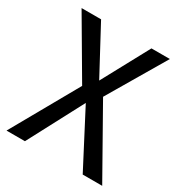

<svg xmlns="http://www.w3.org/2000/svg" viewBox="-163 -805 867 921"><g transform="rotate(30 270.0 -344.5)"><path d="M535 0H427L268 -305L107 0H5L212 -367L23 -689H131L270 -430L410 -689H512L325 -372Z"/></g></svg>

Font: Trujillo
Style: Regular
Weight: 400
Designer: Fira Sans original fonts by bBox Type GmbH, Carrois Corporate GbR, & Edenspiekermann AG / Changes by Cristiano Sobral
Foundry: Fira Sans original fonts by bBox Type GmbH, Carrois Corporate GbR, & Edenspiekermann AG / Changes by Cristiano Sobral
Version: Version 4.301;October 17, 2021;FontCreator 14.0.0.2814 64-bi